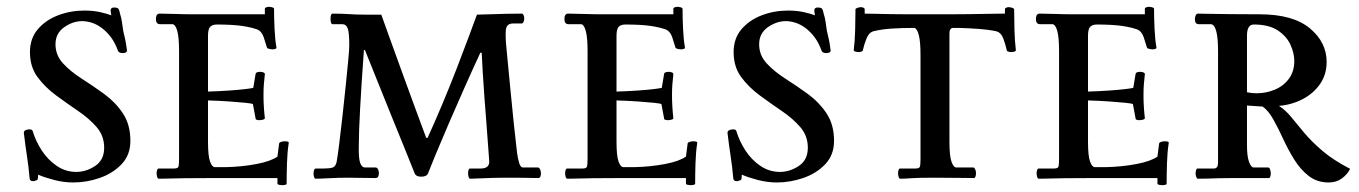

<svg xmlns="http://www.w3.org/2000/svg" viewBox="-20 -523 3992 564"><path d="M307 -478Q306 -483 305.5 -486.5Q305 -490 305 -492Q305 -501 315 -501Q323 -501 326.5 -498.5Q330 -496 332 -485Q337 -469 338.5 -456.5Q340 -444 342 -432Q345 -419 347.5 -408.5Q350 -398 353 -375Q353 -367 340 -367Q336 -367 332 -368.5Q328 -370 326 -375Q313 -412 285 -436Q257 -460 222 -461Q194 -461 168.5 -443Q143 -425 143 -393Q143 -361 165 -337Q187 -313 220 -292Q253 -271 286 -247Q319 -223 341 -190Q363 -157 363 -109Q363 -68 337.5 -41Q312 -14 273.5 -0.5Q235 13 195 13Q167 13 138.5 5.5Q110 -2 92 -10Q92 1 90.5 4Q89 7 80 9H76Q68 9 67 1Q64 -34 59.5 -62.5Q55 -91 50 -133Q50 -138 55 -140.5Q60 -143 66 -143Q75 -143 76 -138Q85 -108 103 -80.5Q121 -53 147 -35.5Q173 -18 204 -18Q233 -18 259.5 -35.5Q286 -53 286 -89Q286 -124 264 -149.5Q242 -175 209.5 -197Q177 -219 144.5 -243Q112 -267 90 -297Q68 -327 68 -370Q68 -410 91 -437Q114 -464 150.5 -478Q187 -492 228 -492Q253 -492 273.5 -487.5Q294 -483 307 -478Z M591 -254Q623 -255 652.5 -257Q682 -259 702 -261.5Q722 -264 724 -265L731 -307Q733 -312 745 -312Q748 -312 753 -310.5Q758 -309 758 -305Q756 -289 755 -274.5Q754 -260 754 -243Q754 -228 755 -210.5Q756 -193 758 -176Q758 -173 752.5 -171.5Q747 -170 742 -170Q738 -170 734.5 -171Q731 -172 731 -174L723 -217Q721 -219 701.5 -221Q682 -223 653 -225Q624 -227 591 -228V-107Q591 -65 597 -48.5Q603 -32 611 -32H643Q690 -33 732.5 -41Q775 -49 795 -63L800 -102Q801 -105 806.5 -106.5Q812 -108 816 -108Q821 -108 825 -107Q829 -106 828 -102Q824 -76 823 -43.5Q822 -11 822 16Q822 19 817.5 20Q813 21 810 21Q806 21 800.5 20Q795 19 795 16V0H617Q556 0 523 0.5Q490 1 474 1.5Q458 2 447 2Q443 2 441.5 -4Q440 -10 440 -14Q440 -19 441.5 -23.5Q443 -28 446 -28H491Q502 -28 504 -33Q506 -38 506 -57V-372Q506 -414 500.5 -433Q495 -452 486 -452H450Q438 -452 438 -467Q438 -483 449 -483Q468 -483 495.5 -482Q523 -481 551 -481H758V-497Q758 -500 762 -501.5Q766 -503 770 -503Q774 -503 779.5 -501.5Q785 -500 785 -497Q785 -470 786.5 -438Q788 -406 792 -384Q793 -381 789 -379.5Q785 -378 781 -378Q777 -378 770.5 -379.5Q764 -381 764 -384Q760 -398 754.5 -414Q749 -430 737 -436Q718 -443 690 -447Q662 -451 615 -451Q601 -450 596 -442.5Q591 -435 591 -418Z M1487 -454Q1468 -454 1466 -435.5Q1464 -417 1468 -378Q1473 -327 1478.5 -268.5Q1484 -210 1489.5 -158Q1495 -106 1499 -73Q1501 -58 1505 -44.5Q1509 -31 1516 -31H1560Q1564 -31 1566.5 -25.5Q1569 -20 1569 -14Q1569 0 1561 0Q1550 0 1530 -0.5Q1510 -1 1491.5 -1Q1473 -1 1463 -1Q1451 -1 1429.5 -0.5Q1408 0 1388.5 1Q1369 2 1362 2Q1358 2 1356.5 -3.5Q1355 -9 1355 -13Q1355 -28 1361 -28H1392Q1419 -28 1417 -51Q1416 -63 1414 -92Q1412 -121 1409 -159Q1406 -197 1403 -237Q1400 -277 1398 -311.5Q1396 -346 1395 -368H1391Q1370 -323 1346 -269Q1322 -215 1299.5 -163Q1277 -111 1260.5 -71Q1244 -31 1237 -13Q1233 -4 1217 -4Q1202 -4 1198 -14Q1188 -40 1170.5 -82.5Q1153 -125 1132.5 -176Q1112 -227 1091 -279Q1070 -331 1052 -376H1049Q1034 -169 1034 -96Q1033 -58 1038 -44.5Q1043 -31 1052 -31H1083Q1088 -31 1090.5 -25.5Q1093 -20 1093 -15Q1093 0 1083 0Q1057 0 1039 -0.5Q1021 -1 1003 -1Q975 -1 947 0.5Q919 2 907 2Q904 2 902.5 -3.5Q901 -9 901 -13Q901 -18 902.5 -23Q904 -28 908 -28H932Q949 -28 957.5 -31Q966 -34 969 -48Q972 -65 976.5 -101Q981 -137 986 -182Q991 -227 995.5 -270.5Q1000 -314 1003 -346.5Q1006 -379 1006 -389Q1006 -427 1001.5 -439.5Q997 -452 985 -452H957Q951 -452 951 -468Q951 -483 957 -483Q985 -483 1005.5 -481.5Q1026 -480 1053 -480H1100Q1114 -441 1131.5 -392.5Q1149 -344 1167 -294.5Q1185 -245 1202 -199Q1219 -153 1232 -118H1236Q1257 -164 1279.5 -217.5Q1302 -271 1322 -323Q1342 -375 1357.5 -416.5Q1373 -458 1381 -480Q1393 -480 1417.5 -481Q1442 -482 1468.5 -482.5Q1495 -483 1512 -483Q1516 -483 1518 -478.5Q1520 -474 1520 -469Q1520 -464 1518 -459Q1516 -454 1512 -454Z M1791 -254Q1823 -255 1852.5 -257Q1882 -259 1902 -261.5Q1922 -264 1924 -265L1931 -307Q1933 -312 1945 -312Q1948 -312 1953 -310.5Q1958 -309 1958 -305Q1956 -289 1955 -274.5Q1954 -260 1954 -243Q1954 -228 1955 -210.5Q1956 -193 1958 -176Q1958 -173 1952.5 -171.5Q1947 -170 1942 -170Q1938 -170 1934.5 -171Q1931 -172 1931 -174L1923 -217Q1921 -219 1901.5 -221Q1882 -223 1853 -225Q1824 -227 1791 -228V-107Q1791 -65 1797 -48.5Q1803 -32 1811 -32H1843Q1890 -33 1932.5 -41Q1975 -49 1995 -63L2000 -102Q2001 -105 2006.5 -106.5Q2012 -108 2016 -108Q2021 -108 2025 -107Q2029 -106 2028 -102Q2024 -76 2023 -43.5Q2022 -11 2022 16Q2022 19 2017.5 20Q2013 21 2010 21Q2006 21 2000.5 20Q1995 19 1995 16V0H1817Q1756 0 1723 0.5Q1690 1 1674 1.5Q1658 2 1647 2Q1643 2 1641.5 -4Q1640 -10 1640 -14Q1640 -19 1641.5 -23.5Q1643 -28 1646 -28H1691Q1702 -28 1704 -33Q1706 -38 1706 -57V-372Q1706 -414 1700.5 -433Q1695 -452 1686 -452H1650Q1638 -452 1638 -467Q1638 -483 1649 -483Q1668 -483 1695.5 -482Q1723 -481 1751 -481H1958V-497Q1958 -500 1962 -501.5Q1966 -503 1970 -503Q1974 -503 1979.5 -501.5Q1985 -500 1985 -497Q1985 -470 1986.5 -438Q1988 -406 1992 -384Q1993 -381 1989 -379.5Q1985 -378 1981 -378Q1977 -378 1970.5 -379.5Q1964 -381 1964 -384Q1960 -398 1954.5 -414Q1949 -430 1937 -436Q1918 -443 1890 -447Q1862 -451 1815 -451Q1801 -450 1796 -442.5Q1791 -435 1791 -418Z M2374 -478Q2373 -483 2372.5 -486.5Q2372 -490 2372 -492Q2372 -501 2382 -501Q2390 -501 2393.5 -498.5Q2397 -496 2399 -485Q2404 -469 2405.5 -456.5Q2407 -444 2409 -432Q2412 -419 2414.5 -408.5Q2417 -398 2420 -375Q2420 -367 2407 -367Q2403 -367 2399 -368.5Q2395 -370 2393 -375Q2380 -412 2352 -436Q2324 -460 2289 -461Q2261 -461 2235.5 -443Q2210 -425 2210 -393Q2210 -361 2232 -337Q2254 -313 2287 -292Q2320 -271 2353 -247Q2386 -223 2408 -190Q2430 -157 2430 -109Q2430 -68 2404.5 -41Q2379 -14 2340.5 -0.5Q2302 13 2262 13Q2234 13 2205.5 5.5Q2177 -2 2159 -10Q2159 1 2157.5 4Q2156 7 2147 9H2143Q2135 9 2134 1Q2131 -34 2126.5 -62.5Q2122 -91 2117 -133Q2117 -138 2122 -140.5Q2127 -143 2133 -143Q2142 -143 2143 -138Q2152 -108 2170 -80.5Q2188 -53 2214 -35.5Q2240 -18 2271 -18Q2300 -18 2326.5 -35.5Q2353 -53 2353 -89Q2353 -124 2331 -149.5Q2309 -175 2276.5 -197Q2244 -219 2211.5 -243Q2179 -267 2157 -297Q2135 -327 2135 -370Q2135 -410 2158 -437Q2181 -464 2217.5 -478Q2254 -492 2295 -492Q2320 -492 2340.5 -487.5Q2361 -483 2374 -478Z M2769 -107Q2769 -65 2775 -48Q2781 -31 2789 -31H2839Q2842 -31 2844.5 -26Q2847 -21 2847 -14Q2847 -9 2845.5 -4.5Q2844 0 2841 0Q2823 0 2794 -0.5Q2765 -1 2725 -1Q2677 -1 2657 0.5Q2637 2 2625 2Q2621 2 2619.5 -4Q2618 -10 2618 -14Q2618 -19 2619.5 -23.5Q2621 -28 2624 -28H2669Q2680 -28 2682 -33Q2684 -38 2684 -57V-361Q2684 -401 2679 -420Q2674 -439 2666 -441Q2628 -441 2598.5 -439Q2569 -437 2545 -431Q2532 -427 2525 -409Q2518 -391 2515 -377Q2515 -373 2510.5 -371.5Q2506 -370 2502 -370Q2498 -370 2492.5 -371.5Q2487 -373 2488 -377Q2491 -400 2492 -434.5Q2493 -469 2493 -496Q2493 -498 2499 -500Q2505 -502 2509 -502Q2512 -502 2516 -500.5Q2520 -499 2520 -496V-483Q2528 -483 2549 -482.5Q2570 -482 2597.5 -481.5Q2625 -481 2651 -481H2725Q2737 -481 2766.5 -481Q2796 -481 2830 -481.5Q2864 -482 2891.5 -482.5Q2919 -483 2929 -483H2932V-496Q2932 -499 2936 -500.5Q2940 -502 2943 -502Q2948 -502 2953.5 -500Q2959 -498 2959 -496Q2959 -469 2960 -434.5Q2961 -400 2964 -377Q2965 -373 2960 -371.5Q2955 -370 2950 -370Q2946 -370 2941.5 -371.5Q2937 -373 2937 -377Q2934 -391 2927.5 -409Q2921 -427 2907 -431Q2884 -436 2856.5 -438Q2829 -440 2798 -441H2779Q2769 -440 2769 -425Z M3176 -254Q3208 -255 3237.5 -257Q3267 -259 3287 -261.5Q3307 -264 3309 -265L3316 -307Q3318 -312 3330 -312Q3333 -312 3338 -310.5Q3343 -309 3343 -305Q3341 -289 3340 -274.5Q3339 -260 3339 -243Q3339 -228 3340 -210.5Q3341 -193 3343 -176Q3343 -173 3337.5 -171.5Q3332 -170 3327 -170Q3323 -170 3319.5 -171Q3316 -172 3316 -174L3308 -217Q3306 -219 3286.5 -221Q3267 -223 3238 -225Q3209 -227 3176 -228V-107Q3176 -65 3182 -48.5Q3188 -32 3196 -32H3228Q3275 -33 3317.5 -41Q3360 -49 3380 -63L3385 -102Q3386 -105 3391.5 -106.5Q3397 -108 3401 -108Q3406 -108 3410 -107Q3414 -106 3413 -102Q3409 -76 3408 -43.5Q3407 -11 3407 16Q3407 19 3402.5 20Q3398 21 3395 21Q3391 21 3385.5 20Q3380 19 3380 16V0H3202Q3141 0 3108 0.5Q3075 1 3059 1.5Q3043 2 3032 2Q3028 2 3026.5 -4Q3025 -10 3025 -14Q3025 -19 3026.5 -23.5Q3028 -28 3031 -28H3076Q3087 -28 3089 -33Q3091 -38 3091 -57V-372Q3091 -414 3085.5 -433Q3080 -452 3071 -452H3035Q3023 -452 3023 -467Q3023 -483 3034 -483Q3053 -483 3080.5 -482Q3108 -481 3136 -481H3343V-497Q3343 -500 3347 -501.5Q3351 -503 3355 -503Q3359 -503 3364.5 -501.5Q3370 -500 3370 -497Q3370 -470 3371.5 -438Q3373 -406 3377 -384Q3378 -381 3374 -379.5Q3370 -378 3366 -378Q3362 -378 3355.5 -379.5Q3349 -381 3349 -384Q3345 -398 3339.5 -414Q3334 -430 3322 -436Q3303 -443 3275 -447Q3247 -451 3200 -451Q3186 -450 3181 -442.5Q3176 -435 3176 -418Z M3643 -97Q3643 -64 3649 -47.5Q3655 -31 3663 -31H3705Q3709 -31 3711 -25Q3713 -19 3713 -14Q3713 -9 3711.5 -4.5Q3710 0 3708 0H3606Q3578 0 3561.5 0.5Q3545 1 3531.5 1.5Q3518 2 3499 2Q3496 2 3494 -3.5Q3492 -9 3492 -13Q3492 -18 3493.5 -23Q3495 -28 3497 -28H3546Q3558 -28 3558 -45V-373Q3558 -452 3536 -452H3501Q3490 -452 3490 -467Q3490 -473 3492.5 -478Q3495 -483 3499 -483Q3499 -483 3525 -482.5Q3551 -482 3592.5 -481.5Q3634 -481 3680 -481Q3778 -481 3827.5 -440Q3877 -399 3877 -341Q3877 -304 3857.5 -276Q3838 -248 3806 -231.5Q3774 -215 3737 -212Q3757 -199 3773.5 -178.5Q3790 -158 3811.5 -132.5Q3833 -107 3864.5 -80Q3896 -53 3946 -27Q3938 -11 3922 1Q3906 13 3883 13Q3849 13 3824.5 -6Q3800 -25 3782 -54Q3764 -83 3749.5 -114.5Q3735 -146 3720.5 -172Q3706 -198 3689 -210L3643 -213ZM3663 -451Q3643 -451 3643 -418V-252Q3657 -249 3671 -249Q3699 -249 3724.5 -259.5Q3750 -270 3766 -291.5Q3782 -313 3782 -344Q3782 -367 3770.5 -392Q3759 -417 3733 -434Q3707 -451 3663 -451Z"/></svg>

Font: Sedan SC
Style: Regular
Weight: 400
Designer: Sebastian Salazar
Foundry: Sebastian Salazar
Version: Version 1.100; ttfautohint (v1.8.4.7-5d5b)